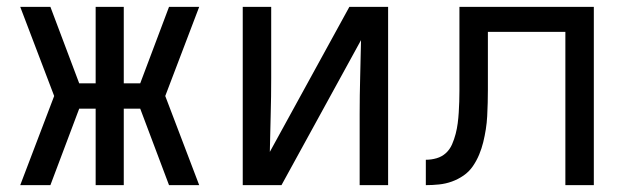

<svg xmlns="http://www.w3.org/2000/svg" viewBox="-20 -540 1840 560"><path d="M39 0 138 -260 39 -520H127L211 -297H259V-520H341V-297H389L473 -520H561L462 -260L561 0H473L389 -223H341V0H259V-223H211L127 0Z M688 0V-520H771V-312Q771 -258 769.5 -204.5Q768 -151 767 -97L999 -520H1112V0H1029V-208Q1029 -262 1030.5 -315.5Q1032 -369 1033 -423L801 0Z M1222 0V-74Q1238 -74 1253.5 -78.5Q1269 -83 1280.5 -93.5Q1292 -104 1298.5 -119Q1305 -134 1309 -149.5Q1313 -165 1315 -180.5Q1317 -196 1318 -212Q1319 -228 1319.5 -244Q1320 -260 1320 -276V-520H1712V0H1629V-447H1403V-278Q1403 -259 1402.5 -240Q1402 -221 1401 -201.5Q1400 -182 1397 -163Q1394 -144 1389.5 -125.5Q1385 -107 1377.5 -89Q1370 -71 1359 -55Q1348 -39 1332 -28Q1316 -17 1298 -10.5Q1280 -4 1260.5 -2Q1241 0 1222 0Z"/></svg>

Font: R Plex Mono
Style: Regular
Weight: 400
Monospace: yes
Designer: Belleve Invis
Foundry: Belleve Invis
Version: Version 31.8.0